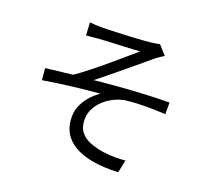

<svg xmlns="http://www.w3.org/2000/svg" viewBox="-134 -940 1269 1156"><g transform="rotate(20 500.0 -362.0)"><path d="M262 -747Q280 -745 299 -744Q318 -743 341 -743Q355 -743 384.5 -744Q414 -745 451.5 -746.5Q489 -748 528 -750Q567 -752 599.5 -754.5Q632 -757 649 -759Q667 -761 680.5 -763.5Q694 -766 703 -768L754 -711Q744 -705 727.5 -694Q711 -683 700 -674Q678 -655 648.5 -630.5Q619 -606 586 -578.5Q553 -551 519.5 -523.5Q486 -496 456 -471.5Q426 -447 401 -428Q477 -436 560 -442.5Q643 -449 724 -453Q805 -457 877 -457V-383Q804 -387 736 -386Q668 -385 623 -379Q587 -373 552.5 -356Q518 -339 490.5 -313.5Q463 -288 447 -256Q431 -224 431 -188Q431 -138 455 -108Q479 -78 518.5 -63Q558 -48 603 -41Q648 -35 684 -35.5Q720 -36 747 -38L730 43Q547 51 450 -5Q353 -61 353 -176Q353 -219 371.5 -256.5Q390 -294 417 -322Q444 -350 469 -365Q390 -359 294.5 -347.5Q199 -336 109 -321L102 -396Q142 -401 189.5 -406.5Q237 -412 275 -416Q315 -444 362.5 -481.5Q410 -519 456.5 -558.5Q503 -598 542 -631.5Q581 -665 605 -686Q592 -685 565.5 -683.5Q539 -682 506 -680.5Q473 -679 440.5 -677.5Q408 -676 382 -674.5Q356 -673 342 -672Q323 -671 302.5 -668.5Q282 -666 266 -665Z"/></g></svg>

Font: Noto Sans TC
Style: Regular
Weight: 400
Designer: Ryoko NISHIZUKA  (kana, bopomofo & ideographs); Paul D. Hunt (Latin, Greek & Cyrillic); Sandoll Communications , Soo-you
Foundry: Adobe
Version: Version 2.004-H2;hotconv 1.0.118;makeotfexe 2.5.65603